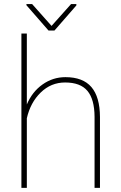

<svg xmlns="http://www.w3.org/2000/svg" viewBox="-20 -913 587 933"><path d="M110.4 -405.3Q136.2 -466.8 186.5 -502.4Q236.8 -538.1 297.9 -538.1Q382.8 -538.1 424.1 -490Q465.3 -441.9 465.8 -344.7V0H439.5V-345.7Q439 -430.7 404.8 -471.4Q370.6 -512.2 296.4 -512.2Q228 -512.2 178 -463.6Q127.9 -415 110.4 -338.4V0H84V-750H110.4ZM230.5 -787.1 325.2 -893.1H351.1V-886.7L244.6 -764.6H215.8L108.4 -887.7V-893.1H136.2Z"/></svg>

Font: Roboto Thin
Style: Regular
Weight: 250
Designer: Google
Version: Version 2.134; 2016